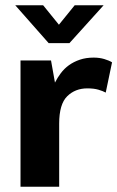

<svg xmlns="http://www.w3.org/2000/svg" viewBox="-20 -710 446 730"><path d="M58 -480H174L189 -396Q198 -414 211 -431.5Q224 -449 242 -462Q260 -475 283.5 -483Q307 -491 336 -491Q358 -491 376.5 -485.5Q395 -480 406 -473L382 -358Q371 -364 354 -369Q337 -374 312 -374Q266 -374 235.5 -344Q205 -314 205 -240V0H58ZM204 -616 264 -690H374L244 -546H165L38 -690H144Z"/></svg>

Font: Mukta Mahee ExtraBold
Style: Regular
Weight: 800
Designer: Shuchita Grover, Noopur Datye, Girish Dalvi, Yashodeep Gholap
Foundry: Ek Type
Version: Version 2.538;PS 1.000;hotconv 16.6.51;makeotf.lib2.5.65220;